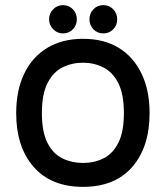

<svg xmlns="http://www.w3.org/2000/svg" viewBox="-20 -717 647 747"><path d="M171 -642Q171 -665 187 -681Q203 -697 225 -697Q248 -697 263.5 -681Q279 -665 279 -642Q279 -619 263.5 -603Q248 -587 225 -587Q203 -587 187 -603Q171 -619 171 -642ZM328 -642Q328 -665 343.5 -681Q359 -697 382 -697Q405 -697 420.5 -681Q436 -665 436 -642Q436 -619 420.5 -603Q405 -587 382 -587Q359 -587 343.5 -603Q328 -619 328 -642ZM303 10Q179 10 111 -67.5Q43 -145 43 -277Q43 -365 74 -430Q105 -495 163.5 -530.5Q222 -566 303 -566Q385 -566 442.5 -530.5Q500 -495 531 -430Q562 -365 562 -277Q562 -145 494.5 -67.5Q427 10 303 10ZM303 -83Q346 -83 382 -100.5Q418 -118 440 -160.5Q462 -203 462 -277Q462 -351 440 -394Q418 -437 381.5 -455Q345 -473 303 -473Q260 -473 223.5 -455Q187 -437 165 -394Q143 -351 143 -277Q143 -203 165 -160.5Q187 -118 223.5 -100.5Q260 -83 303 -83Z"/></svg>

Font: Zain
Style: Bold
Weight: 700
Designer: Zain,Boutros
Foundry: Mobile Telecommunications Company (Zain), 2024
Version: Version 1.50; ttfautohint (v1.8.4)